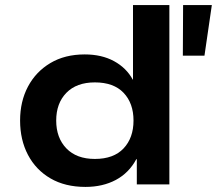

<svg xmlns="http://www.w3.org/2000/svg" viewBox="-20 -725 853 755"><path d="M316 10Q236 10 178.5 -23.5Q121 -57 90 -116Q59 -175 59 -251Q59 -326 90 -384.5Q121 -443 178 -477Q235 -511 313 -511Q380 -511 428.5 -484.5Q477 -458 502 -412H503V-705H646V0H518V-99H516Q487 -45 435.5 -17.5Q384 10 316 10ZM353 -100Q427 -100 466 -141.5Q505 -183 505 -251Q505 -319 466 -360Q427 -401 353 -401Q281 -401 241 -360Q201 -319 201 -251Q201 -183 241 -141.5Q281 -100 353 -100ZM699 -506 700 -705H813L784 -506Z"/></svg>

Font: Nunito Sans 7pt SemiExpanded
Style: Bold
Weight: 700
Width: 6
Designer: Vernon Adams
Foundry: Vernon Adams
Version: Version 3.101;gftools[0.9.27]